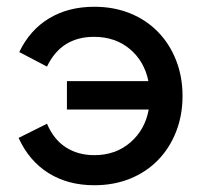

<svg xmlns="http://www.w3.org/2000/svg" viewBox="-20 -534 603 568"><path d="M178 -294H419Q407 -353 364 -389Q321 -425 258 -425Q161 -425 119 -337L37 -380Q68 -445 125 -479.5Q182 -514 259 -514Q317 -514 365 -494.5Q413 -475 447.5 -439.5Q482 -404 501 -355.5Q520 -307 520 -250Q520 -193 501 -144.5Q482 -96 447.5 -60.5Q413 -25 365 -5.5Q317 14 259 14Q181 14 123.5 -22Q66 -58 35 -126L119 -168Q139 -121 175 -98Q211 -75 259 -75Q322 -75 365.5 -112.5Q409 -150 420 -210H178Z"/></svg>

Font: NT Somic Medium
Style: Regular
Weight: 500
Designer: Ravid Balaliev — lead type designer, mastering
Michael Voronin — secret advisor, marketing
Ivan Kovalenko — best boy
Foundry: NT Type
Version: Version 0.7